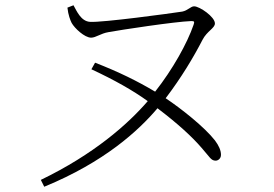

<svg xmlns="http://www.w3.org/2000/svg" viewBox="-20 -688 1040 729"><path d="M327 -425C415 -384 484 -345 541 -304C465 -216 336 -102 135 -5L148 21C377 -73 506 -192 578 -277C657 -217 710 -168 746 -126C777 -91 781 -78 799 -78C808 -78 819 -86 819 -100C819 -117 811 -135 796 -155C757 -205 669 -275 609 -315C669 -394 715 -471 749 -537C766 -570 796 -581 796 -599C796 -624 738 -664 717 -664C704 -664 693 -648 672 -644C627 -637 369 -602 322 -605C287 -607 271 -647 259 -668L236 -659C239 -631 247 -611 252 -601C263 -581 301 -545 326 -545C344 -545 362 -561 392 -566C435 -574 645 -606 706 -608C718 -608 719 -606 715 -594C691 -524 636 -425 569 -340C502 -380 431 -415 341 -450Z"/></svg>

Font: Noto Serif TC ExtraLight
Style: Regular
Weight: 200
Designer: Ryoko NISHIZUKA 西塚涼子 (kana & ideographs); Frank Grießhammer (Latin, Greek & Cyrillic); Wenlong ZHANG 张文龙 (bopomofo); San
Foundry: Adobe
Version: Version 2.001;hotconv 1.1.0;makeotfexe 2.6.0